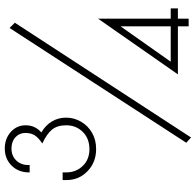

<svg xmlns="http://www.w3.org/2000/svg" viewBox="-28 -781 819 803"><g transform="rotate(-90 381.5 -379.5)"><path d="M291 -513Q291 -479 274 -450Q257 -421 227.5 -404Q198 -387 160 -387Q104 -387 67 -423Q30 -459 30 -510V-527H62V-512Q62 -471 89 -443Q116 -415 159 -415Q204 -415 231.5 -443Q259 -471 259 -512Q259 -550 240.5 -572Q222 -594 183 -612Q208 -629 217.5 -644.5Q227 -660 227 -683Q227 -708 209 -724.5Q191 -741 162 -741Q130 -741 110.5 -719.5Q91 -698 93 -665H62Q61 -710 89.5 -739.5Q118 -769 162 -769Q203 -769 231 -744Q259 -719 259 -682Q259 -642 229 -616Q259 -599 275 -572Q291 -545 291 -513ZM186 -10 666 -749 688 -727 208 10ZM748 -75V-45H705V0H673V-45H472L705 -379V-75ZM673 -75V-285L525 -75Z"/></g></svg>

Font: Poiret One
Style: Regular
Weight: 400
Designer: Denis Masharov (denis.masharov@gmail.com), Cyreal (Charset Expansion)
Foundry: Denis Masharov
Version: Version 1.101